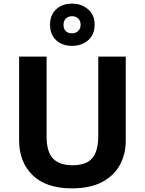

<svg xmlns="http://www.w3.org/2000/svg" viewBox="-20 -1025 796 1055"><path d="M671 -252Q671 -178 638.5 -118.5Q606 -59 540.5 -24.5Q475 10 375 10Q233 10 159 -62.5Q85 -135 85 -254V-714H236V-277Q236 -189 272 -153Q308 -117 379 -117Q429 -117 460 -134Q491 -151 505.5 -187Q520 -223 520 -278V-714H671ZM376 -773Q322 -773 288.5 -804Q255 -835 255 -889Q255 -943 288.5 -974Q322 -1005 376 -1005Q428 -1005 464 -974Q500 -943 500 -890Q500 -835 464.5 -804Q429 -773 376 -773ZM376 -842Q396 -842 409.5 -854.5Q423 -867 423 -889Q423 -911 409.5 -923.5Q396 -936 376 -936Q356 -936 342.5 -923.5Q329 -911 329 -889Q329 -867 341 -854.5Q353 -842 376 -842Z"/></svg>

Font: Noto Sans Devanagari
Style: Bold
Weight: 700
Version: Version 2.003